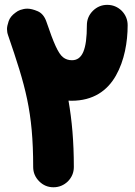

<svg xmlns="http://www.w3.org/2000/svg" viewBox="-20 -688 555 791"><path d="M200.2 83.5C223.1 83.5 243.2 75.2 259.8 59.1C275.9 42.5 284.2 22.9 284.2 0C284.2 -105.5 276.4 -191.9 262.2 -273.4C266.1 -272.9 270 -272.9 274.4 -272.9C364.3 -272.9 422.4 -314.5 457.5 -376.5C492.7 -438.5 505.9 -515.1 505.9 -584C505.9 -606.9 497.6 -627 481.4 -643.6C464.8 -659.7 444.8 -668 421.9 -668C398.9 -668 379.4 -659.7 362.8 -643.6C346.2 -627 337.9 -606.9 337.9 -584C337.9 -483.9 319.3 -439.9 276.4 -439.9C262.2 -439.9 250 -443.8 239.7 -452.1C219.7 -467.8 201.2 -510.3 171.4 -598.1C164.1 -619.6 152.3 -634.3 135.7 -641.6C118.7 -648.9 104.5 -652.3 92.8 -652.3C83 -652.3 73.2 -650.4 63.5 -647C56.2 -644.5 49.8 -640.6 43.5 -635.7C29.3 -625.5 20 -613.8 15.6 -600.6C11.2 -587.4 8.8 -576.7 8.8 -568.4C8.8 -559.6 10.3 -550.8 13.7 -541.5C84.5 -334.5 116.7 -229.5 116.7 0C116.7 22.9 125 42.5 141.6 59.1C157.7 75.2 177.2 83.5 200.2 83.5Z"/></svg>

Font: Mikhak Black
Style: Regular
Weight: 900
Designer: Amin Abedi
Version: Version 3.2